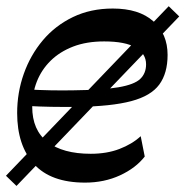

<svg xmlns="http://www.w3.org/2000/svg" viewBox="-26 -589 609 630"><path d="M-6.4 -12.3 527.6 -568.6 562.1 -535.1 28.1 21.1ZM253.1 10.2Q140.3 10.2 85.3 -50.9Q30.3 -112 30.3 -218.1Q30.3 -285.4 52.1 -346.9Q73.8 -408.3 114.5 -456.7Q155.2 -505 213.3 -533Q271.3 -561 344.1 -561Q430 -561 476.9 -519.4Q523.9 -477.9 523.9 -408.8Q523.9 -348.7 496.6 -311.5Q469.2 -274.3 404.7 -257.2Q340.2 -240 227.7 -238.3Q181.6 -237.8 142.4 -238.5Q103.2 -239.2 67.7 -241.2V-295.4Q103.3 -293.4 140.1 -292.7Q176.9 -292 212 -292.6Q311 -293.7 363.1 -302.7Q415.1 -311.7 434.2 -330.1Q453.3 -348.4 453.3 -377.9Q453.3 -412.9 419.2 -433Q385 -453.1 315.7 -453.1Q258 -453.1 214 -436.2Q170 -419.2 140 -389.6Q110 -360 94.8 -321.2Q79.7 -282.4 79.7 -238.8Q79.7 -161.9 129.9 -123.2Q180.1 -84.4 271.8 -84.4Q324.6 -84.4 365.8 -100.2Q407.1 -115.9 435.7 -142.1L448.9 -75.4Q419.8 -37.7 367.9 -13.7Q316 10.2 253.1 10.2Z"/></svg>

Font: Savate ExtraLight
Style: Italic
Weight: 200
Italic angle: -11°
Designer: Max Esnée
Foundry: Plomb Type
Version: Version 2.000